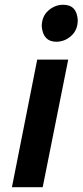

<svg xmlns="http://www.w3.org/2000/svg" viewBox="-20 -785 346 805"><path d="M216 -610Q161 -610 155 -674Q155 -716 182.5 -740.5Q210 -765 245 -765Q302 -765 306 -701Q306 -659 278.5 -634.5Q251 -610 216 -610ZM159 0H30L136 -535H266Z"/></svg>

Font: Argentum Sans Medium
Style: Italic
Weight: 500
Italic angle: -11°
Designer: Julieta Ulanovsky (font), Cristiano Sobral (main changes and remaster)
Foundry: Julieta Ulanovsky (font), Cristiano Sobral (main changes and remaster)
Version: Version 2.007;June 15, 2022;FontCreator 14.0.0.2814 64-bit; 